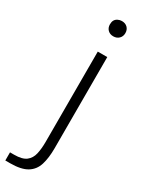

<svg xmlns="http://www.w3.org/2000/svg" viewBox="-260 -757 743 981"><g transform="rotate(30 111.5 -266.5)"><path d="M-22 191V143H2Q50 143 72.5 125.5Q95 108 102 77Q109 46 109 6V-527H165V11Q165 68 152.5 108.5Q140 149 105.5 170Q71 191 6 191ZM138 -634Q118 -634 105.5 -646.5Q93 -659 93 -679Q93 -694 98.5 -703.5Q104 -713 115 -718.5Q126 -724 138 -724Q159 -724 171.5 -711.5Q184 -699 184 -679Q184 -659 171 -646.5Q158 -634 138 -634Z"/></g></svg>

Font: Onest ExtraLight
Style: Regular
Weight: 250
Designer: Dmitri Voloshin, Andrey Kudryavtsev
Foundry: Dmitri Voloshin, Andrey Kudryavtsev
Version: Version 1.000;gftools[0.9.33]